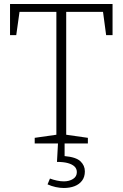

<svg xmlns="http://www.w3.org/2000/svg" viewBox="-20 -715 611 957"><path d="M153 0V-28L272 -45L261 -31V-667L273 -656H65L79 -668L61 -540H30V-695H541V-540H509L492 -667L505 -656H298L310 -667V-31L299 -45L418 -28V0ZM298 222Q279 222 258 217.5Q237 213 217 204L229 175Q245 181 263.5 185Q282 189 298 189Q325 189 344 177Q363 165 363 143Q363 126 351.5 115Q340 104 318.5 98Q297 92 264 92L269 0H302V63Q359 68 381 89Q403 110 403 139Q403 167 389 185.5Q375 204 351.5 213Q328 222 298 222Z"/></svg>

Font: Bitter Thin Light
Style: Regular
Weight: 300
Version: Version 2.002